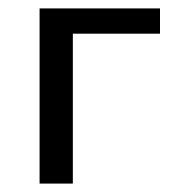

<svg xmlns="http://www.w3.org/2000/svg" viewBox="-20 -436 424 456"><path d="M360 -416V-356H153V0H74V-416Z"/></svg>

Font: EauTestText Medium
Style: Regular
Weight: 500
Designer: Christian Thalmann (Catharsis Fonts)
Version: Version 0.001;PS 000.001;hotconv 1.0.88;makeotf.lib2.5.64775